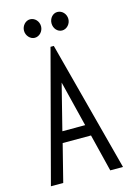

<svg xmlns="http://www.w3.org/2000/svg" viewBox="-120 -844 614 903"><g transform="rotate(-15 187.5 -392.0)"><path d="M120 -694C143 -694 162 -715 162 -739C162 -764 143 -784 120 -784C98 -784 79 -763 79 -739C79 -715 98 -694 120 -694ZM253 -694C276 -694 295 -715 295 -739C295 -764 276 -784 253 -784C231 -784 213 -764 213 -739C213 -714 231 -694 253 -694ZM301 0H363L196 -634H180L12 0H72L118 -182H256ZM187 -458 242 -236H131Z"/></g></svg>

Font: Inconsolata Condensed Thin
Style: Regular
Weight: 100
Width: 3
Monospace: yes
Designer: Raph Levien, Cyreal, Brenton Simpson
Foundry: Raph Levien, Cyreal, Google
Version: Version 3.100